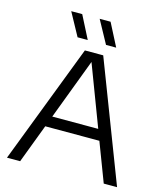

<svg xmlns="http://www.w3.org/2000/svg" viewBox="-135 -1047 985 1148"><g transform="rotate(15 358.0 -473.0)"><path d="M17.5 0 301.5 -740H415L699 0H616.5L525 -240.5H190L99 0ZM215.5 -307.5H500L357.5 -683.5ZM415 -804.5 338 -945.5H405.5L478 -804.5ZM239 -804.5 162 -945.5H230L302 -804.5Z"/></g></svg>

Font: Encode Sans Semi Expanded
Style: Regular
Weight: 400
Width: 6
Designer: Multiple Designers
Foundry: Impallari Type
Version: Version 3.000; ttfautohint (v1.8.3) -l 8 -r 50 -G 200 -x 14 